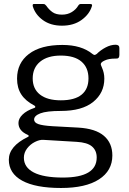

<svg xmlns="http://www.w3.org/2000/svg" viewBox="-20 -762 642 957"><path d="M556 -539Q575 -539 575 -523V-488Q575 -478 570.5 -473.5Q566 -469 555 -470Q522 -470 503 -461Q479 -451 483 -438Q484 -434 489 -423Q494 -412 497 -398.5Q500 -385 500 -370Q500 -299 444.5 -254Q389 -209 283 -209Q212 -209 181 -197Q150 -185 150 -166Q150 -151 171 -143.5Q192 -136 241 -133L370 -126Q456 -121 498 -85Q540 -49 540 13Q540 89 473.5 132Q407 175 284 175Q157 175 90.5 138.5Q24 102 24 34Q24 -33 118 -79Q129 -84 118 -90Q72 -110 72 -149Q72 -171 92.5 -191Q113 -211 151 -224Q156 -225 156 -229Q156 -234 151 -236Q107 -259 86 -291.5Q65 -324 65 -370Q65 -448 124 -493Q183 -538 291 -538Q386 -538 441 -493Q448 -488 451 -488Q455 -488 462 -493Q481 -512 506.5 -525.5Q532 -539 556 -539ZM283 -262Q352 -262 386.5 -290Q421 -318 421 -371Q421 -425 386 -455Q351 -485 283 -485Q217 -485 180 -454.5Q143 -424 143 -371Q143 -319 179.5 -290.5Q216 -262 283 -262ZM195 -65Q177 -66 154 -54.5Q131 -43 115 -22Q99 -1 99 24Q99 72 148 97.5Q197 123 293 123Q462 123 462 23Q462 -12 438.5 -32Q415 -52 362 -55ZM429 -742Q436 -742 438 -739.5Q440 -737 438 -731Q426 -691 386.5 -662.5Q347 -634 289 -634Q232 -634 193.5 -662Q155 -690 143 -732V-736Q143 -742 149 -742H195Q201 -742 204 -740Q207 -738 211 -733Q224 -714 241.5 -701.5Q259 -689 289 -689Q317 -689 338 -702Q359 -715 370 -734Q375 -742 382 -742Z"/></svg>

Font: Libre Franklin
Style: Regular
Weight: 400
Designer: Pablo Impallari, Rodrigo Fuenzalida
Foundry: Impallari Type
Version: Version 1.001; ttfautohint (v1.4.1)